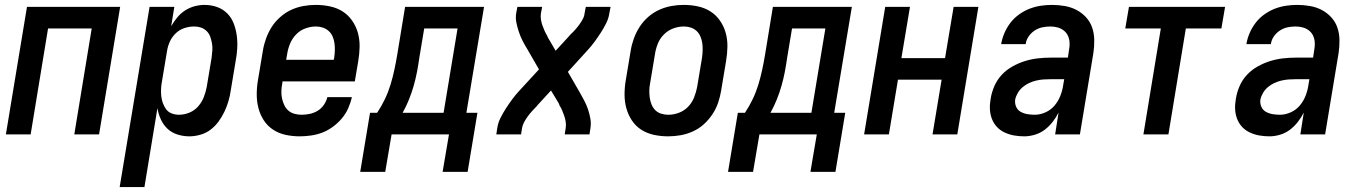

<svg xmlns="http://www.w3.org/2000/svg" viewBox="-20 -548 5540 783"><path d="M4 0 90 -520H470L384 0H283L354 -432H176L105 0Z M468 215 590 -520H691L678 -441Q689 -460 703 -477Q717 -494 735 -505.5Q753 -517 773.5 -522.5Q794 -528 814 -528Q841 -528 865 -519.5Q889 -511 906.5 -493.5Q924 -476 933 -452.5Q942 -429 945.5 -403.5Q949 -378 947.5 -351.5Q946 -325 941 -299L921 -179Q918 -157 911.5 -135Q905 -113 895 -92Q885 -71 871 -52Q857 -33 838.5 -19Q820 -5 797 1.5Q774 8 752 8Q727 8 703.5 0.5Q680 -7 663 -23Q646 -39 636 -61Q626 -83 622 -107L569 215ZM710 -80Q731 -80 752 -88.5Q773 -97 788 -114Q803 -131 811 -151.5Q819 -172 823 -193L843 -313Q845 -328 846 -342.5Q847 -357 844.5 -371Q842 -385 837.5 -398Q833 -411 823 -421Q813 -431 800 -435.5Q787 -440 772 -440Q752 -440 732 -433.5Q712 -427 696.5 -412Q681 -397 672.5 -378Q664 -359 661 -339L641 -219Q638 -204 637 -188Q636 -172 637.5 -157Q639 -142 644 -128Q649 -114 657.5 -102.5Q666 -91 680 -85.5Q694 -80 710 -80Z M1202 8Q1173 8 1145 2Q1117 -4 1094 -19Q1071 -34 1056 -57Q1041 -80 1034 -107Q1027 -134 1027 -163Q1027 -192 1032 -221L1052 -341Q1056 -366 1065 -391Q1074 -416 1088 -438Q1102 -460 1123 -478.5Q1144 -497 1168 -508Q1192 -519 1217.5 -523.5Q1243 -528 1268 -528Q1297 -528 1325.5 -522Q1354 -516 1377 -501.5Q1400 -487 1416 -464Q1432 -441 1439.5 -414Q1447 -387 1446.5 -357.5Q1446 -328 1441 -299L1427 -216H1132L1131 -207Q1128 -192 1127.5 -176.5Q1127 -161 1130 -147Q1133 -133 1139 -120Q1145 -107 1155.5 -97.5Q1166 -88 1180.5 -84Q1195 -80 1210 -80Q1226 -80 1243 -83.5Q1260 -87 1275 -96Q1290 -105 1300.5 -120Q1311 -135 1315 -152H1415Q1410 -129 1400 -106.5Q1390 -84 1374 -65Q1358 -46 1337.5 -31Q1317 -16 1295 -7.5Q1273 1 1249 4.5Q1225 8 1202 8ZM1147 -304H1341L1343 -313Q1345 -328 1345.5 -343Q1346 -358 1344 -372Q1342 -386 1336.5 -399Q1331 -412 1320.5 -421.5Q1310 -431 1296.5 -435.5Q1283 -440 1268 -440Q1247 -440 1225 -432Q1203 -424 1187 -407Q1171 -390 1162.5 -369Q1154 -348 1151 -327Z M1551 153H1449L1489 -88H1518Q1536 -115 1550 -144.5Q1564 -174 1573 -204Q1582 -234 1588.5 -264.5Q1595 -295 1600 -325L1632 -520H1954L1882 -88H1927L1887 153H1785L1811 0H1577ZM1789 -88 1846 -432H1710L1690 -312Q1686 -283 1680.5 -254.5Q1675 -226 1667 -198Q1659 -170 1648 -142.5Q1637 -115 1622 -88Z M2004 0 2008 -26Q2011 -47 2021 -67Q2031 -87 2043 -105.5Q2055 -124 2068.5 -142.5Q2082 -161 2097 -177L2178 -265L2129 -350Q2119 -366 2110.5 -383Q2102 -400 2096 -418Q2090 -436 2086 -455Q2082 -474 2085 -494L2090 -520H2191L2186 -494Q2184 -481 2186 -468.5Q2188 -456 2192 -444.5Q2196 -433 2201 -422Q2206 -411 2212 -401V-400Q2213 -399 2213.5 -397.5Q2214 -396 2215 -394L2246 -341L2302 -402Q2302 -403 2303.5 -404Q2305 -405 2306 -406V-407Q2316 -416 2325 -426Q2334 -436 2342 -447Q2350 -458 2356.5 -470Q2363 -482 2364 -494L2369 -520H2470L2465 -494Q2462 -473 2452 -453Q2442 -433 2430 -414.5Q2418 -396 2404.5 -377.5Q2391 -359 2376 -343L2296 -255L2345 -170Q2354 -154 2363 -137Q2372 -120 2378 -102Q2384 -84 2387.5 -65Q2391 -46 2388 -26L2384 0H2283L2287 -26Q2289 -39 2287 -51.5Q2285 -64 2281 -75.5Q2277 -87 2272.5 -98Q2268 -109 2261 -119L2262 -120Q2261 -121 2260 -122.5Q2259 -124 2259 -126L2227 -179L2171 -118Q2171 -117 2170 -116Q2169 -115 2168 -114L2167 -113Q2158 -104 2149 -94Q2140 -84 2132 -73Q2124 -62 2117.5 -50Q2111 -38 2109 -26L2105 0Z M2705 8Q2675 8 2647 2Q2619 -4 2596 -18.5Q2573 -33 2557.5 -56Q2542 -79 2534.5 -106Q2527 -133 2527 -162.5Q2527 -192 2532 -221L2552 -341Q2556 -366 2565 -391Q2574 -416 2588.5 -438.5Q2603 -461 2623.5 -479Q2644 -497 2668.5 -508Q2693 -519 2718 -523.5Q2743 -528 2768 -528Q2798 -528 2826 -522Q2854 -516 2877 -501.5Q2900 -487 2916 -464Q2932 -441 2939.5 -414Q2947 -387 2946.5 -357.5Q2946 -328 2941 -299L2921 -179Q2917 -154 2908.5 -129Q2900 -104 2885 -81.5Q2870 -59 2850 -41Q2830 -23 2805.5 -12Q2781 -1 2755.5 3.5Q2730 8 2705 8ZM2705 -80Q2727 -80 2748.5 -88Q2770 -96 2786 -112.5Q2802 -129 2810.5 -150.5Q2819 -172 2823 -193L2843 -313Q2845 -328 2845.5 -343Q2846 -358 2844 -372Q2842 -386 2836.5 -399Q2831 -412 2821 -421.5Q2811 -431 2797.5 -435.5Q2784 -440 2769 -440Q2747 -440 2725.5 -432Q2704 -424 2687.5 -407.5Q2671 -391 2662.5 -369.5Q2654 -348 2651 -327L2631 -207Q2628 -192 2628 -177Q2628 -162 2630 -148Q2632 -134 2637.5 -121Q2643 -108 2652.5 -98.5Q2662 -89 2676 -84.5Q2690 -80 2705 -80Z M3051 153H2949L2989 -88H3018Q3036 -115 3050 -144.5Q3064 -174 3073 -204Q3082 -234 3088.5 -264.5Q3095 -295 3100 -325L3132 -520H3454L3382 -88H3427L3387 153H3285L3311 0H3077ZM3289 -88 3346 -432H3210L3190 -312Q3186 -283 3180.5 -254.5Q3175 -226 3167 -198Q3159 -170 3148 -142.5Q3137 -115 3122 -88Z M3504 0 3590 -520H3691L3656 -311H3834L3869 -520H3970L3884 0H3783L3820 -223H3642L3605 0Z M4157 8Q4136 8 4116 4.5Q4096 1 4077.5 -7.5Q4059 -16 4045.5 -30.5Q4032 -45 4025 -63.5Q4018 -82 4017 -102.5Q4016 -123 4020 -145Q4024 -171 4035 -196.5Q4046 -222 4065 -242.5Q4084 -263 4109 -277Q4134 -291 4160 -299Q4186 -307 4212.5 -310Q4239 -313 4265 -313H4335L4340 -347Q4341 -352 4341.5 -358Q4342 -364 4342 -369Q4342 -385 4336.5 -399Q4331 -413 4319.5 -422.5Q4308 -432 4293.5 -436Q4279 -440 4263 -440Q4247 -440 4230.5 -436.5Q4214 -433 4199.5 -423.5Q4185 -414 4175 -399.5Q4165 -385 4163 -369V-368H4063V-369Q4067 -392 4076.5 -414Q4086 -436 4101 -455.5Q4116 -475 4136.5 -489.5Q4157 -504 4179 -512.5Q4201 -521 4224 -524.5Q4247 -528 4270 -528Q4296 -528 4322 -523.5Q4348 -519 4370 -507.5Q4392 -496 4409 -477.5Q4426 -459 4434 -435.5Q4442 -412 4442.5 -385.5Q4443 -359 4439 -332L4384 0H4283L4297 -89Q4287 -69 4272.5 -50.5Q4258 -32 4240 -18.5Q4222 -5 4200 1.5Q4178 8 4157 8ZM4200 -80Q4222 -80 4244 -90Q4266 -100 4281 -118Q4296 -136 4304.5 -158Q4313 -180 4316 -202L4320 -225H4265Q4250 -225 4235.5 -224Q4221 -223 4206 -219.5Q4191 -216 4177 -209.5Q4163 -203 4151 -193Q4139 -183 4131 -169.5Q4123 -156 4120 -142Q4118 -126 4124 -112.5Q4130 -99 4142.5 -92Q4155 -85 4170 -82.5Q4185 -80 4200 -80Z M4643 0 4714 -432H4569L4584 -520H4976L4961 -432H4816L4745 0Z M5157 8Q5136 8 5116 4.5Q5096 1 5077.5 -7.5Q5059 -16 5045.5 -30.5Q5032 -45 5025 -63.5Q5018 -82 5017 -102.5Q5016 -123 5020 -145Q5024 -171 5035 -196.5Q5046 -222 5065 -242.5Q5084 -263 5109 -277Q5134 -291 5160 -299Q5186 -307 5212.5 -310Q5239 -313 5265 -313H5335L5340 -347Q5341 -352 5341.5 -358Q5342 -364 5342 -369Q5342 -385 5336.5 -399Q5331 -413 5319.5 -422.5Q5308 -432 5293.5 -436Q5279 -440 5263 -440Q5247 -440 5230.5 -436.5Q5214 -433 5199.5 -423.5Q5185 -414 5175 -399.5Q5165 -385 5163 -369V-368H5063V-369Q5067 -392 5076.5 -414Q5086 -436 5101 -455.5Q5116 -475 5136.5 -489.5Q5157 -504 5179 -512.5Q5201 -521 5224 -524.5Q5247 -528 5270 -528Q5296 -528 5322 -523.5Q5348 -519 5370 -507.5Q5392 -496 5409 -477.5Q5426 -459 5434 -435.5Q5442 -412 5442.5 -385.5Q5443 -359 5439 -332L5384 0H5283L5297 -89Q5287 -69 5272.5 -50.5Q5258 -32 5240 -18.5Q5222 -5 5200 1.5Q5178 8 5157 8ZM5200 -80Q5222 -80 5244 -90Q5266 -100 5281 -118Q5296 -136 5304.5 -158Q5313 -180 5316 -202L5320 -225H5265Q5250 -225 5235.5 -224Q5221 -223 5206 -219.5Q5191 -216 5177 -209.5Q5163 -203 5151 -193Q5139 -183 5131 -169.5Q5123 -156 5120 -142Q5118 -126 5124 -112.5Q5130 -99 5142.5 -92Q5155 -85 5170 -82.5Q5185 -80 5200 -80Z"/></svg>

Font: Iosevka Term Curly SmBd Obl
Style: Regular
Weight: 600
Italic angle: -9°
Designer: Belleve Invis
Foundry: Belleve Invis
Version: Version 32.3.0